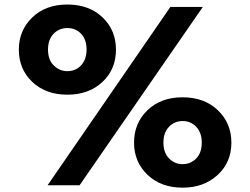

<svg xmlns="http://www.w3.org/2000/svg" viewBox="-20 -824 1120 861"><path d="M581.1 -184.6Q581.1 -271.5 641.1 -329.6Q701.2 -387.7 798.8 -387.7Q896.5 -387.7 957 -329.6Q1017.6 -271.5 1017.6 -184.6Q1017.6 -95.7 955.6 -39.1Q893.6 17.6 798.8 17.6Q702.1 17.6 641.6 -40Q581.1 -97.7 581.1 -184.6ZM712.9 -184.6Q712.9 -138.7 738.3 -113.3Q763.7 -87.9 798.8 -87.9Q835 -87.9 859.9 -113.3Q884.8 -138.7 884.8 -184.6Q884.8 -228.5 860.4 -254.9Q835.9 -281.2 798.8 -281.2Q762.7 -281.2 737.8 -255.4Q712.9 -229.5 712.9 -184.6ZM64.5 -601.6Q64.5 -687.5 124.5 -745.6Q184.6 -803.7 282.2 -803.7Q379.9 -803.7 439.9 -746.1Q500 -688.5 500 -601.6Q500 -512.7 439 -456.1Q377.9 -399.4 282.2 -399.4Q185.5 -399.4 125 -456.5Q64.5 -513.7 64.5 -601.6ZM195.3 -601.6Q195.3 -555.7 221.2 -530.3Q247.1 -504.9 282.2 -504.9Q319.3 -504.9 343.8 -531.2Q368.2 -557.6 368.2 -601.6Q368.2 -646.5 343.8 -672.4Q319.3 -698.2 282.2 -698.2Q245.1 -698.2 220.2 -672.4Q195.3 -646.5 195.3 -601.6ZM193.4 6.8 744.1 -793H889.6L336.9 6.8Z"/></svg>

Font: Gothic A1 ExtraBold
Style: Regular
Weight: 800
Designer: HanYang I&C Co.,Ltd.
Foundry: HanYang I&C Co.,Ltd.
Version: Version 2.50